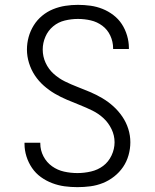

<svg xmlns="http://www.w3.org/2000/svg" viewBox="-20 -763 640 791"><path d="M299 8Q272 8 246 4.5Q220 1 195 -8.5Q170 -18 148.5 -33.5Q127 -49 112 -71Q97 -93 89 -118.5Q81 -144 81 -170Q81 -172 81 -173Q81 -174 81 -175H146Q146 -174 146 -173.5Q146 -173 146 -172Q146 -144 159 -119Q172 -94 194.5 -78Q217 -62 244 -56Q271 -50 299 -50Q327 -50 355 -56.5Q383 -63 405 -79.5Q427 -96 439.5 -122.5Q452 -149 452 -177Q452 -205 439.5 -231Q427 -257 406.5 -276Q386 -295 360.5 -307.5Q335 -320 308.5 -330.5Q282 -341 256 -352Q230 -363 206 -377Q182 -391 160.5 -410Q139 -429 123.5 -452.5Q108 -476 99.5 -503.5Q91 -531 91 -559Q91 -585 98 -610.5Q105 -636 119 -658.5Q133 -681 153.5 -698Q174 -715 198.5 -725Q223 -735 249 -739Q275 -743 301 -743Q327 -743 352.5 -739.5Q378 -736 402 -726.5Q426 -717 447 -701Q468 -685 482 -663.5Q496 -642 503.5 -616.5Q511 -591 511 -566Q511 -565 511 -563.5Q511 -562 511 -561H446Q446 -562 446 -562.5Q446 -563 446 -564Q446 -591 434.5 -616Q423 -641 401.5 -657Q380 -673 354 -679Q328 -685 301 -685Q274 -685 247 -678.5Q220 -672 199 -654.5Q178 -637 167 -611.5Q156 -586 156 -559Q156 -530 168 -504Q180 -478 201 -459Q222 -440 247.5 -427.5Q273 -415 299 -405Q325 -395 351 -384Q377 -373 401.5 -358.5Q426 -344 447 -325Q468 -306 484 -282.5Q500 -259 508.5 -232Q517 -205 517 -177Q517 -150 509.5 -123.5Q502 -97 487 -75Q472 -53 450.5 -36Q429 -19 404 -9Q379 1 352.5 4.5Q326 8 299 8Z"/></svg>

Font: Iosevka SS04 Light Extended
Style: Regular
Weight: 300
Width: 7
Monospace: yes
Designer: Belleve Invis
Foundry: Belleve Invis
Version: Version 19.0.0; ttfautohint (v1.8.4)